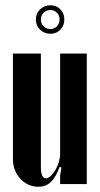

<svg xmlns="http://www.w3.org/2000/svg" viewBox="-20 -698 378 728"><path d="M206 -65Q192 -26 173 -8Q154 10 126 10Q85 10 57 -20.5Q29 -51 29 -95V-495H135V-64Q135 -22 154 -22Q163 -22 172.5 -31Q182 -40 190 -53.5Q198 -67 203 -83.5Q208 -100 208 -115V-495H309V0H208V-34L213 -63ZM116 -624Q116 -647 132 -662.5Q148 -678 171 -678Q194 -678 209 -662.5Q224 -647 224 -624Q224 -601 209 -585.5Q194 -570 171 -570Q148 -570 132 -585.5Q116 -601 116 -624ZM135 -624Q135 -609 145 -598.5Q155 -588 171 -588Q186 -588 196 -598.5Q206 -609 206 -624Q206 -639 196 -649.5Q186 -660 171 -660Q155 -660 145 -649.5Q135 -639 135 -624Z"/></svg>

Font: Moniqa Extra Bold Narrow Heading
Style: Regular
Weight: 800
Width: 4
Designer: Rajesh Rajput
Foundry: Rajesh Rajput
Version: Version 1.000;December 15, 2022;FontCreator 14.0.0.2794 32-b